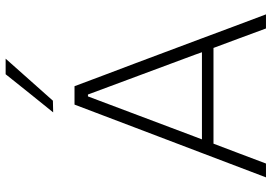

<svg xmlns="http://www.w3.org/2000/svg" viewBox="-168 -842 1010 715"><g transform="rotate(-90 337.5 -485.0)"><path d="M34 0Q56 -57.5 80 -121Q104 -184.5 126 -242L219 -486.5Q244 -552 264.2 -605.5Q284.5 -659 305 -713H373.5Q394 -658 414 -605Q434 -552 459 -486L551 -240.5Q573 -181.5 596.2 -119.2Q619.5 -57 641 0H588.5Q571 -47.5 552.5 -97.5Q534 -147.5 516 -195.5H159.5Q141 -147 122.2 -97.2Q103.5 -47.5 85.5 0ZM187.5 -270Q182 -255 175.5 -238.5H500Q494.5 -253 490 -266.5L342.5 -663H335.5ZM276 -792.5Q312 -837 347.5 -881.2Q383 -925.5 418 -969.5H476Q436.5 -925 397.5 -881.2Q358.5 -837.5 319.5 -793.5Z"/></g></svg>

Font: Commissioner ExtraLight
Style: Regular
Weight: 200
Designer: Kostas Bartsokas
Foundry: Kostas Bartsokas
Version: Version 1.000; ttfautohint (v1.8.3)